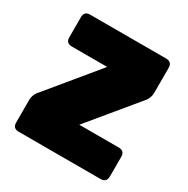

<svg xmlns="http://www.w3.org/2000/svg" viewBox="-163 -864 986 1008"><g transform="rotate(30 330.0 -360.0)"><path d="M578 0H82Q46 0 46 -36V-170Q46 -206 71 -232L314 -527H100Q64 -527 64 -563V-684Q64 -720 100 -720H560Q596 -720 596 -684V-535Q596 -498 571 -472L339 -191H578Q614 -191 614 -155V-36Q614 0 578 0Z"/></g></svg>

Font: Bungee Spice
Style: Regular
Weight: 400
Designer: David Jonathan Ross
Foundry: David Jonathan Ross
Version: Version 2.000